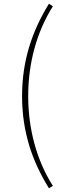

<svg xmlns="http://www.w3.org/2000/svg" viewBox="-20 -824 339 1035"><path d="M244 191 265 178C177 40 132 -130 132 -306C132 -482 177 -651 265 -790L244 -804C154 -658 99 -499 99 -306C99 -112 154 46 244 191Z"/></svg>

Font: Harano Aji Gothic CN ExtraLight
Style: Regular
Weight: 250
Foundry: Masamichi Hosoda
Version: HaranoAjiGothicCN-ExtraLight version 20230610;ttx 4.39.4